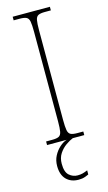

<svg xmlns="http://www.w3.org/2000/svg" viewBox="-141 -761 581 1032"><g transform="rotate(-15 149.5 -245.0)"><path d="M45 0V-20H79Q104 -20 116 -26Q128 -32 131.5 -51Q135 -70 135 -108V-606Q135 -645 131.5 -663.5Q128 -682 116 -688Q104 -694 79 -694H45V-714H252V-694H219Q194 -694 182 -688Q170 -682 166.5 -663.5Q163 -645 163 -606V-108Q163 -70 166.5 -51Q170 -32 182 -26Q194 -20 219 -20H252V0ZM162 224Q119 224 93.5 198Q68 172 68 123Q68 92 81 67Q94 42 114 24Q134 6 154 0H188Q170 7 148 22.5Q126 38 110.5 61.5Q95 85 95 118Q95 164 115.5 182Q136 200 162 200Q178 200 189.5 197Q201 194 218 187V210Q209 214 200 217.5Q191 221 181.5 222.5Q172 224 162 224Z"/></g></svg>

Font: Noto Serif Khmer SemiCondensed Thin
Style: Regular
Weight: 250
Width: 4
Designer: Danh Hong and the Monotype Design Team
Foundry: Monotype Imaging Inc.
Version: Version 2.004